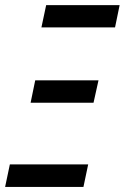

<svg xmlns="http://www.w3.org/2000/svg" viewBox="-46 -734 490 754"><path d="M116.7 -626.5 135.3 -713.9H423.8L405.8 -626.5ZM74.2 -330.6 92.3 -418.5H340.8L321.3 -330.6ZM-25.9 0 -7.3 -88.4H300.3L281.7 0Z"/></svg>

Font: Open Sans Condensed SemiBold
Style: Italic
Weight: 600
Width: 3
Italic angle: -12°
Designer: Monotype Design Team
Foundry: Monotype Imaging Inc.
Version: Version 3.000; ttfautohint (v1.8.4)